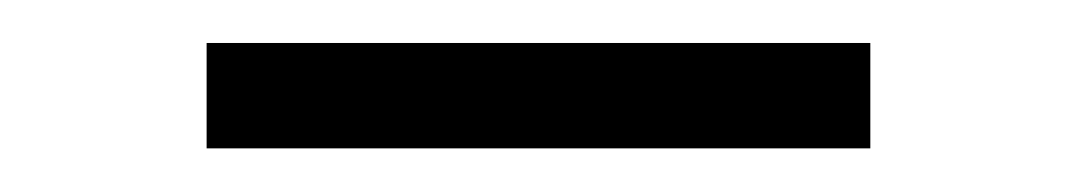

<svg xmlns="http://www.w3.org/2000/svg" viewBox="-20 -297 493 88"><path d="M378.9 -229H74.7V-277.3H378.9Z"/></svg>

Font: Vazirmatn RD UI ExtraLight
Style: Regular
Weight: 200
Designer: Saber Rastikerdar
Foundry: Saber Rastikerdar
Version: Version 33.003